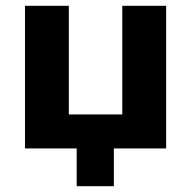

<svg xmlns="http://www.w3.org/2000/svg" viewBox="-20 -511 657 661"><path d="M244 130V0H66V-491H217V-117H401V-491H552V0H372V130Z"/></svg>

Font: Nunito Sans ExtraBold
Style: Regular
Weight: 800
Designer: Vernon Adams
Foundry: Vernon Adams
Version: Version 3.101; ttfautohint (v1.8.4.7-5d5b);gftools[0.9.27]